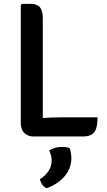

<svg xmlns="http://www.w3.org/2000/svg" viewBox="-20 -708 554 998"><path d="M202.5 1.5H154.5Q125 1.5 106.5 -16.8Q88 -35 88 -69V-681.5L94.5 -688H137.5Q172.5 -688 187.5 -670.2Q202.5 -652.5 202.5 -614.5ZM487 -98Q487 -41 469.2 -19.8Q451.5 1.5 410 1.5H154.5L95 -82.5Q144 -90.5 196.5 -94.2Q249 -98 292 -98ZM341.5 61.5Q345.5 70 348.2 85Q351 100 351 114Q351 166.5 316.5 207.5Q282 248.5 223.5 270Q209.5 265.5 200.2 252.5Q191 239.5 187.5 223.5Q248.5 184 248.5 126.5Q248.5 113.5 245 99.8Q241.5 86 235.5 74.5Q263.5 55.5 303.5 55.5Q323.5 55.5 341.5 61.5Z"/></svg>

Font: Signika Negative Light Medium
Style: Regular
Weight: 500
Version: Version 2.001